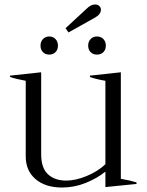

<svg xmlns="http://www.w3.org/2000/svg" viewBox="-20 -828 655 858"><path d="M286 -683 273 -702 367 -789Q386 -808 405 -808Q417 -808 424 -801Q431 -794 431 -785Q431 -764 404 -749ZM161 -624Q161 -642 172 -653.5Q183 -665 200 -665Q217 -665 228 -653.5Q239 -642 239 -624Q239 -606 228 -595Q217 -584 200 -584Q183 -584 172 -595Q161 -606 161 -624ZM413 -665Q431 -665 442 -653.5Q453 -642 453 -624Q453 -606 442 -595Q431 -584 413 -584Q396 -584 385 -595Q374 -606 374 -624Q374 -642 385 -653.5Q396 -665 413 -665ZM590 -13V-6L451 8V-61Q414 -31 363 -10.5Q312 10 257 10Q183 10 139 -27.5Q95 -65 95 -129V-467Q51 -475 25 -484V-490L164 -505V-139Q164 -77 194.5 -49Q225 -21 276 -21Q318 -21 367.5 -41.5Q417 -62 451 -94V-467Q409 -474 382 -484V-490L520 -505V-29Q561 -22 590 -13Z"/></svg>

Font: Trirong Light
Style: Regular
Weight: 300
Designer: Katatrad Team
Foundry: CadsonDemak
Version: Version 1.001